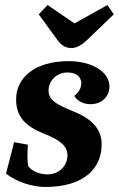

<svg xmlns="http://www.w3.org/2000/svg" viewBox="-20 -735 472 763"><path d="M264 -544C283 -544 304 -555 326 -576L432 -678L407 -715L276 -642L169 -715L134 -678L209 -575C226 -552 244 -544 264 -544ZM159 8C320 8 384 -71 384 -161C384 -220 348 -262 270 -293C198 -322 173 -340 173 -376C173 -414 205 -447 248 -447C284 -447 303 -429 303 -404C303 -385 292 -366 275 -354C287 -334 311 -321 339 -321C384 -321 415 -351 415 -391C415 -451 343 -492 253 -492C114 -492 44 -423 44 -340C44 -272 80 -234 154 -204C224 -177 248 -152 248 -118C248 -74 213 -42 169 -42C134 -42 105 -57 92 -75C90 -87 89 -101 89 -115C89 -131 90 -148 91 -160L36 -170L4 -45C44 -13 108 8 159 8Z"/></svg>

Font: Caladea
Style: Bold Italic
Weight: 700
Italic angle: -9°
Designer: Carolina Giovagnoli and Andres Torresi
Foundry: Carolina Giovagnoli & Andres Torresi
Version: Version 1.001;hotconv 1.0.109;makeotfexe 2.5.65596